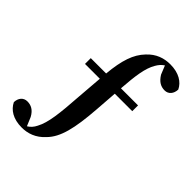

<svg xmlns="http://www.w3.org/2000/svg" viewBox="-247 -846 1080 1080"><g transform="rotate(45 293.0 -306.5)"><path d="M122 -390H240L228 -239C218 -91 209 -11 180 43C170 64 156 79 139 89L117 37C97 0 71 -12 42 -12C11 -12 -8 12 -9 45C11 86 54 115 123 115C170 115 219 100 261 53C315 -2 337 -93 349 -254L359 -390H498V-436H362C370 -544 379 -611 407 -659C417 -677 430 -692 446 -702L467 -650C489 -614 514 -601 544 -601C574 -601 594 -625 595 -659C576 -699 532 -728 463 -728C415 -728 366 -713 325 -668C278 -619 255 -551 244 -436H122Z"/></g></svg>

Font: Noto Serif CJK KR
Style: Bold
Weight: 700
Designer: Ryoko NISHIZUKA 西塚涼子 (kana & ideographs); Frank Grießhammer (Latin, Greek & Cyrillic); Wenlong ZHANG 张文龙 (bopomofo); San
Foundry: Adobe
Version: Version 2.001;hotconv 1.1.0;makeotfexe 2.6.0